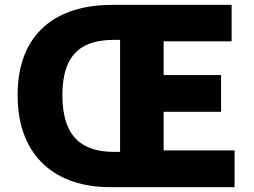

<svg xmlns="http://www.w3.org/2000/svg" viewBox="-20 -765 1040 785"><path d="M427 0H939V-150H649V-308H884V-458H649V-596H927V-745H437C217 -745 52 -635 52 -376C52 -117 217 0 427 0ZM447 -144C324 -144 235 -197 235 -376C235 -554 324 -602 447 -602H471V-144Z"/></svg>

Font: Noto Sans JP Black
Style: Regular
Weight: 900
Designer: Ryoko NISHIZUKA  (kana, bopomofo & ideographs); Paul D. Hunt (Latin, Greek & Cyrillic); Sandoll Communications , Soo-you
Foundry: Adobe
Version: Version 2.002;hotconv 1.0.116;makeotfexe 2.5.65601